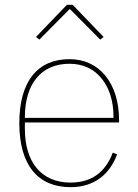

<svg xmlns="http://www.w3.org/2000/svg" viewBox="-20 -763 573 795"><path d="M272 12C139 12 60 -77 60 -253C60 -428 137 -518 268 -518C329 -518 380 -494 416 -450C452 -406 473 -343 473 -266V-256H83V-229C83 -92 151 -7 272 -7C357 -7 416 -48 447 -131L465 -124C434 -40 369 12 272 12ZM268 -499C149 -499 83 -414 83 -277V-275H450V-279C450 -346 432 -400 400 -439C368 -478 323 -499 268 -499ZM281 -743 409 -610 395 -599 269 -726 143 -599 129 -610 257 -743Z"/></svg>

Font: Plexus Sans Thin
Style: Regular
Weight: 250
Version: Version 2.001;PS 002.001;hotconv 1.0.70;makeotf.lib2.5.58329